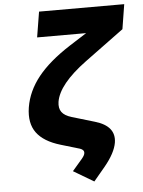

<svg xmlns="http://www.w3.org/2000/svg" viewBox="-61 -778 758 1015"><g transform="rotate(-5 318.5 -270.0)"><path d="M398 190 290 126 344 63Q357 47 358 37Q361 19 338 11L237 -19Q149 -45 111.5 -96Q74 -147 87 -230Q101 -316 160.5 -390.5Q220 -465 332 -537L423 -595H163L185 -730H637L616 -599L409 -447Q261 -338 246 -246Q241 -212 256 -191.5Q271 -171 308 -160L429 -124Q538 -92 524 -5Q515 49 459 117Z"/></g></svg>

Font: JetBrains Mono NL ExtraBold
Style: Italic
Weight: 800
Italic angle: -9°
Monospace: yes
Designer: Philipp Nurullin, Konstantin Bulenkov
Foundry: JetBrains
Version: Version 2.305; ttfautohint (v1.8.4.7-5d5b)